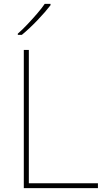

<svg xmlns="http://www.w3.org/2000/svg" viewBox="-20 -972 546 992"><path d="M103 0V-714H129V-25H486V0ZM241 -945Q215 -911 174 -868Q133 -825 93 -792H72V-798Q95 -818 121.5 -846Q148 -874 172.5 -902.5Q197 -931 211 -952H241Z"/></svg>

Font: Noto Sans Myanmar UI Thin
Style: Regular
Weight: 100
Designer: Monotype Design Team
Foundry: Monotype Imaging Inc.
Version: Version 2.103; ttfautohint (v1.8.4.7-5d5b)